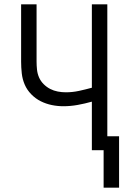

<svg xmlns="http://www.w3.org/2000/svg" viewBox="-20 -690 590 882"><path d="M456 172V0H402V-223Q370 -214 337 -208Q304 -202 271 -202Q244 -202 217.5 -207.5Q191 -213 167 -225Q143 -237 123.5 -257Q104 -277 93.5 -301.5Q83 -326 80 -353Q77 -380 77 -407V-670H148V-407Q148 -389 150 -370Q152 -351 159.5 -334Q167 -317 180.5 -303.5Q194 -290 210.5 -281.5Q227 -273 245.5 -269.5Q264 -266 283 -266Q313 -266 343 -272.5Q373 -279 402 -287V-670H473V-64H527V172Z"/></svg>

Font: Lode
Style: Regular
Weight: 400
Monospace: yes
Designer: Belleve Invis
Foundry: Belleve Invis
Version: Version 29.2.0; ttfautohint (v1.8.3)